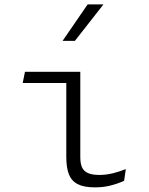

<svg xmlns="http://www.w3.org/2000/svg" viewBox="-20 -818 660 850"><path d="M273.5 -473 296 -450.5H80.5L90.5 -500H335.5V-122.5Q335.5 -94.5 343 -77.5Q350.5 -60.5 369 -52Q387.5 -43.5 420.5 -43.5Q450 -43.5 480.8 -51.2Q511.5 -59 537 -69.5L529.5 -17.5Q500.5 -4.5 468.8 3.5Q437 11.5 400.5 11.5Q351.5 11.5 324 -2.8Q296.5 -17 285 -46.2Q273.5 -75.5 273.5 -124ZM311.5 -637 438 -798.5H368L257 -637Z"/></svg>

Font: Monaspace Argon Var ExtraLight
Style: Regular
Weight: 200
Designer: Riley Cran and the Lettermatic Team
Version: Version 1.200 (Monaspace Argon Var)